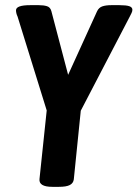

<svg xmlns="http://www.w3.org/2000/svg" viewBox="-20 -722 533 744"><path d="M183 2Q130 2 133 -28L161 -294L48 -658Q45 -664 43.5 -670.5Q42 -677 42 -682Q42 -702 97 -702H130Q149 -702 162 -698Q175 -694 179 -679L244 -432L356 -678Q363 -693 377 -697.5Q391 -702 411 -702H443Q469 -702 481 -698Q493 -694 493 -684Q493 -678 489.5 -671Q486 -664 483 -658L293 -293L266 -27Q264 -12 250.5 -5Q237 2 208 2Z"/></svg>

Font: Asap Condensed Condensed SemiBold
Style: Italic
Weight: 600
Width: 3
Italic angle: -6°
Designer: Pablo Cosgaya
Foundry: Omnibus-Type
Version: Version 3.001; ttfautohint (v1.8.4.7-5d5b)